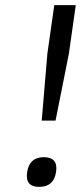

<svg xmlns="http://www.w3.org/2000/svg" viewBox="-20 -720 316 750"><path d="M151 -106Q208 -106 199 -48Q190 10 133 10Q77 10 86 -48Q95 -106 151 -106ZM192 -700H276L249 -510L197 -249H143L165 -510Z"/></svg>

Font: Fivo Sans Modern
Style: Italic
Weight: 400
Designer: Alexander Slobzheninov
Foundry: Alexander Slobzheninov
Version: 1.0